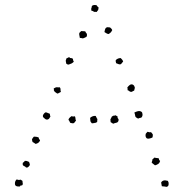

<svg xmlns="http://www.w3.org/2000/svg" viewBox="-20 -742 737 771"><path d="M368.2 -720.7Q372.1 -713.9 376 -711.9Q375 -701.2 372.6 -699.7Q370.1 -698.2 369.1 -694.3Q361.3 -694.3 358.4 -694.3Q350.6 -699.2 349.1 -698.7Q347.7 -698.2 346.7 -700.2Q345.7 -709 347.2 -710.4Q348.6 -711.9 348.6 -716.8Q350.6 -720.7 356.4 -721.7Q362.3 -722.7 368.2 -720.7ZM417 -605.5Q411.1 -605.5 407.2 -608.4Q403.3 -611.3 399.4 -613.3Q401.4 -625 403.8 -628.4Q406.2 -631.8 411.1 -632.8L421.9 -631.8Q423.8 -630.9 426.8 -627.4Q429.7 -624 430.7 -621.1Q425.8 -611.3 422.9 -610.4Q419.9 -609.4 418.9 -606.4ZM316.4 -588.9Q311.5 -586.9 307.6 -588.9Q303.7 -590.8 300.8 -588.9Q298.8 -600.6 298.3 -602.1Q297.9 -603.5 297.9 -606.4Q298.8 -611.3 301.3 -612.8Q303.7 -614.3 305.7 -617.2Q312.5 -617.2 315.4 -616.7Q318.4 -616.2 322.3 -616.2Q324.2 -611.3 327.1 -608.4Q330.1 -605.5 329.1 -599.6Q329.1 -594.7 324.7 -592.8Q320.3 -590.8 316.4 -588.9ZM464.8 -508.8Q467.8 -505.9 470.2 -502.9Q472.7 -500 474.6 -495.1L465.8 -484.4Q460.9 -482.4 456.1 -484.4Q451.2 -486.3 446.3 -488.3Q443.4 -497.1 445.3 -501Q453.1 -508.8 464.8 -508.8ZM246.1 -486.3Q243.2 -499 244.6 -501Q246.1 -502.9 246.1 -506.8Q250 -508.8 254.4 -511.2Q258.8 -513.7 261.7 -508.8Q266.6 -509.8 267.6 -508.3Q268.6 -506.8 272.5 -506.8Q273.4 -498 276.4 -494.1Q271.5 -489.3 267.6 -487.3Q254.9 -481.4 252 -482.9Q249 -484.4 246.1 -486.3ZM518.6 -377.9Q514.6 -377 512.2 -375Q509.8 -373 505.9 -373Q501 -374 498.5 -376.5Q496.1 -378.9 492.2 -379.9Q493.2 -385.7 491.2 -390.6Q501 -403.3 507.8 -403.3Q514.6 -403.3 518.6 -397.5Q522.5 -390.6 521 -387.2Q519.5 -383.8 518.6 -377.9ZM220.7 -390.6Q223.6 -386.7 223.1 -382.3Q222.7 -377.9 224.6 -373Q215.8 -368.2 213.9 -367.2Q211.9 -366.2 210 -366.2L200.2 -373Q195.3 -378.9 196.3 -381.8Q197.3 -384.8 195.3 -386.7Q205.1 -392.6 209.5 -391.6Q213.9 -390.6 218.8 -391.6ZM534.2 -265.6Q532.2 -267.6 528.8 -269Q525.4 -270.5 523.4 -274.4Q521.5 -286.1 519.5 -290Q533.2 -296.9 540.5 -295.9Q547.9 -294.9 550.8 -290Q551.8 -288.1 552.2 -283.7Q552.7 -279.3 551.8 -277.3Q549.8 -269.5 544.9 -269Q540 -268.6 534.2 -265.6ZM178.7 -286.1Q180.7 -284.2 180.7 -280.8Q180.7 -277.3 182.6 -274.4Q177.7 -265.6 177.2 -265.6Q176.8 -265.6 174.8 -263.7Q168.9 -259.8 162.1 -263.7Q158.2 -266.6 155.3 -269.5Q152.3 -272.5 152.3 -274.4Q151.4 -278.3 154.3 -282.7Q157.2 -287.1 161.1 -290Q164.1 -292 168.9 -289.6Q173.8 -287.1 178.7 -286.1ZM281.2 -274.4Q283.2 -268.6 283.2 -265.1Q283.2 -261.7 285.2 -257.8Q280.3 -252 279.8 -251Q279.3 -250 277.3 -248Q273.4 -246.1 269.5 -247.1Q265.6 -248 261.7 -249Q257.8 -258.8 254.9 -260.7Q255.9 -265.6 259.3 -269Q262.7 -272.5 266.6 -275.4Q275.4 -273.4 276.9 -274.4Q278.3 -275.4 281.2 -274.4ZM452.1 -274.4Q451.2 -268.6 454.1 -266.1Q457 -263.7 456.1 -259.8Q456.1 -253.9 450.2 -250Q434.6 -246.1 434.6 -245.1Q431.6 -247.1 429.2 -248.5Q426.8 -250 423.8 -252Q424.8 -254.9 423.8 -257.8Q422.9 -260.7 423.8 -263.7Q427.7 -269.5 427.7 -271Q427.7 -272.5 428.7 -273.4Q434.6 -278.3 438 -277.8Q441.4 -277.3 443.4 -279.3ZM364.3 -276.4Q369.1 -265.6 369.6 -265.6Q370.1 -265.6 371.1 -264.6Q371.1 -261.7 370.6 -258.8Q370.1 -255.9 370.1 -252Q363.3 -248 361.8 -248.5Q360.4 -249 359.4 -248Q348.6 -246.1 348.6 -247.1Q342.8 -252.9 342.8 -258.3Q342.8 -263.7 341.8 -268.6Q345.7 -272.5 351.6 -274.9Q357.4 -277.3 364.3 -276.4ZM572.3 -212.9Q582 -210 583.5 -210.9Q585 -211.9 586.9 -210.9Q593.8 -203.1 593.8 -201.2Q593.8 -193.4 591.8 -189.5Q573.2 -181.6 567.9 -188Q562.5 -194.3 565.4 -205.1ZM134.8 -190.4Q136.7 -181.6 139.2 -181.2Q141.6 -180.7 140.6 -177.7Q136.7 -167 123 -164.1Q115.2 -169.9 110.4 -171.9Q110.4 -176.8 108.9 -178.2Q107.4 -179.7 109.4 -184.6Q111.3 -187.5 112.8 -189.5Q114.3 -191.4 116.2 -193.4Q127 -193.4 134.8 -190.4ZM618.2 -105.5Q618.2 -100.6 619.6 -99.1Q621.1 -97.7 623 -95.7Q621.1 -87.9 615.7 -84Q610.4 -80.1 602.5 -78.1Q600.6 -80.1 596.2 -83Q591.8 -85.9 588.9 -89.8Q589.8 -92.8 590.8 -94.7Q591.8 -96.7 591.8 -101.6Q594.7 -103.5 600.6 -109.4Q605.5 -107.4 609.9 -107.4Q614.3 -107.4 618.2 -105.5ZM96.7 -91.8Q98.6 -85 99.6 -83Q100.6 -81.1 98.6 -77.1Q93.8 -70.3 88.9 -69.3Q84 -68.4 82 -72.3Q71.3 -77.1 71.3 -80.6Q71.3 -84 71.3 -87.9Q73.2 -89.8 75.7 -91.3Q78.1 -92.8 79.1 -95.7Q85 -96.7 88.4 -95.2Q91.8 -93.8 96.7 -91.8ZM654.3 -15.6Q658.2 -6.8 657.2 -4.9Q656.2 -2.9 657.2 1Q653.3 7.8 651.4 7.3Q649.4 6.8 648.4 8.8Q643.6 6.8 639.2 6.8Q634.8 6.8 629.9 5.9Q627.9 -5.9 627.4 -7.3Q627 -8.8 627.9 -10.7Q633.8 -18.6 644.5 -17.6ZM70.3 -15.6Q70.3 -9.8 71.3 -6.8Q72.3 -3.9 70.3 1Q68.4 2.9 64.5 2.9Q60.5 2.9 60.5 6.8Q41 8.8 40 -2.9Q39.1 -14.6 46.9 -21.5Q56.6 -18.6 57.6 -19.5Q62.5 -21.5 64.5 -19.5Q66.4 -17.6 70.3 -15.6Z"/></svg>

Font: Codystar
Style: Light
Weight: 300
Version: Version 1.000